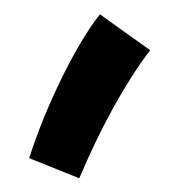

<svg xmlns="http://www.w3.org/2000/svg" viewBox="-38 -249 467 479"><g transform="rotate(-5 195.0 -9.5)"><path d="M142 192C205 73 276 -34 346 -111L229 -211C166 -146 74 5 22 131Z"/></g></svg>

Font: Noto Sans Arabic UI XBd
Style: Regular
Weight: 800
Designer: Monotype Design Team, Nadine Chahine and Nizar Qandah
Foundry: Monotype Imaging Inc.
Version: Version 2.010